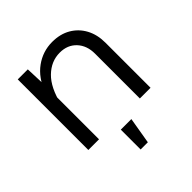

<svg xmlns="http://www.w3.org/2000/svg" viewBox="-202 -707 1054 1054"><g transform="rotate(-45 325.0 -179.5)"><path d="M486 0V-348Q486 -411 449.5 -450Q413 -489 353 -489Q286 -489 234 -438.5Q182 -388 158 -285L143 -392Q173 -474 232.5 -517Q292 -560 365 -560Q427 -560 472.5 -533.5Q518 -507 543.5 -460Q569 -413 569 -350V0ZM86 0V-548H164L169 -416V0ZM291 201V47H373L347 201Z"/></g></svg>

Font: Azeret Mono Light
Style: Regular
Weight: 300
Designer: Martin Vácha
Foundry: Displaay
Version: Version 1.002